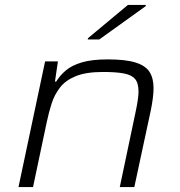

<svg xmlns="http://www.w3.org/2000/svg" viewBox="-20 -759 729 779"><path d="M55 0 163 -510H215L203 -428H208Q224 -454 248 -474Q272 -494 312.5 -506Q353 -518 417 -518Q489 -518 529.5 -505.5Q570 -493 586.5 -467.5Q603 -442 603 -401Q603 -384 600 -360Q597 -336 592 -312L525 0H466L530 -304Q535 -327 538.5 -349.5Q542 -372 542 -387Q542 -422 528 -438.5Q514 -455 482.5 -461Q451 -467 398 -467Q329 -467 287.5 -450Q246 -433 223.5 -404Q201 -375 189.5 -339Q178 -303 170 -265L114 0ZM336 -599 337 -604 499 -739H572L571 -734L383 -599Z"/></svg>

Font: Saira Expanded Light
Style: Italic
Weight: 300
Width: 7
Italic angle: -12°
Designer: Hector Gatti with collaboration of the Omnibus-Type team
Foundry: Omnibus-Type
Version: Version 1.101